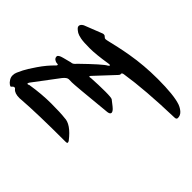

<svg xmlns="http://www.w3.org/2000/svg" viewBox="-196 -878 1189 1189"><g transform="rotate(45 398.5 -284.0)"><path d="M16 -514Q16 -529 36 -540L153 -586Q157 -588 164.5 -588Q172 -588 178 -581Q184 -574 191 -574Q198 -574 220.5 -579.5Q243 -585 281 -593.5Q319 -602 366 -610Q476 -629 595 -629Q736 -629 797 -608Q821 -599 837.5 -583.5Q854 -568 854 -546Q854 -533 836 -533Q586 -526 427 -501Q411 -499 411 -490Q411 -487 411.5 -484.5Q412 -482 404 -473L291 -352Q284 -345 284 -341.5Q284 -338 286.5 -338Q289 -338 299 -340Q364 -344 419 -344Q474 -344 482 -338Q526 -305 533.5 -295Q541 -285 541 -279Q541 -266 519 -263Q255 -237 234 -237.5Q213 -238 207 -238Q191 -238 171 -213L49 -51Q44 -43 44 -39.5Q44 -36 48 -36Q52 -36 60 -40Q154 -55 235.5 -55Q317 -55 357 -50Q412 -50 475 31Q480 38 480 44Q480 50 465 50Q216 50 86 60Q81 61 73 61Q30 61 14 41Q11 35 4 35Q-3 35 -8.5 42Q-14 49 -17 49Q-20 49 -29 43Q-38 37 -47.5 22.5Q-57 8 -57 -8.5Q-57 -25 -50.5 -39Q-44 -53 -33.5 -75Q-23 -97 13.5 -150.5Q50 -204 90 -242Q95 -247 95 -251.5Q95 -256 84.5 -256Q74 -256 63.5 -263.5Q53 -271 53 -284.5Q53 -298 88 -307L142 -321Q143 -321 143 -321Q159 -321 175 -342Q291 -455 317 -468Q326 -474 326 -477.5Q326 -481 320 -481Q314 -481 310 -480Q217 -465 162 -465Q107 -465 82 -470Q57 -475 45 -482Q19 -499 17 -509Z"/></g></svg>

Font: Mr Dafoe
Style: Regular
Weight: 400
Designer: Alejandro Paul
Foundry: Alejandro Paul
Version: Version 1.000